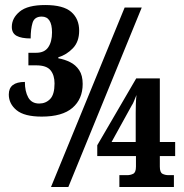

<svg xmlns="http://www.w3.org/2000/svg" viewBox="-20 -744 733 764"><path d="M146 -280Q77 -280 46 -305.5Q15 -331 15 -368Q15 -418 79 -418Q79 -380 92.5 -356Q106 -332 136 -332Q162 -332 179.5 -350Q197 -368 197 -412Q197 -445 181 -464.5Q165 -484 124 -484H93V-534H124Q157 -534 172 -556Q187 -578 187 -615Q187 -678 146 -678Q117 -678 109.5 -653Q102 -628 102 -591Q65 -591 46 -601.5Q27 -612 27 -637Q27 -672 58.5 -698Q90 -724 160 -724Q232 -724 263.5 -696.5Q295 -669 295 -622Q295 -578 270 -552Q245 -526 212 -516V-512Q236 -508 258.5 -497Q281 -486 295 -465Q309 -444 309 -410Q309 -350 268.5 -315Q228 -280 146 -280ZM183 0 476 -714H544L252 0ZM455 0V-47H486Q499 -47 510 -52.5Q521 -58 521 -81V-123H367V-166L522 -432H616V-179H677V-123H616V-81Q616 -58 626.5 -52.5Q637 -47 651 -47H672V0ZM424 -179H520V-295Q520 -311 520.5 -329Q521 -347 523 -366Q518 -354 513.5 -342.5Q509 -331 504 -324Z"/></svg>

Font: Noto Serif ExtraCondensed ExtraBold
Style: Regular
Weight: 800
Width: 2
Designer: Monotype Design Team
Foundry: Monotype Imaging Inc.
Version: Version 2.013; ttfautohint (v1.8.4.7-5d5b)